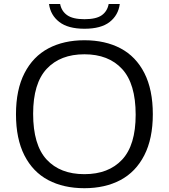

<svg xmlns="http://www.w3.org/2000/svg" viewBox="-20 -956 866 985"><path d="M62 -370Q62 -496 105.8 -581Q149.5 -666 228.2 -707.8Q307 -749.5 413 -749.5Q520 -749.5 598.8 -707.8Q677.5 -666 720.8 -581Q764 -496 764 -370Q764 -244.5 720.2 -159.2Q676.5 -74 597.8 -32.2Q519 9.5 413 9.5Q306 9.5 227.2 -32.2Q148.5 -74 105.2 -159Q62 -244 62 -370ZM676 -367.5Q676 -526.5 606.5 -602Q537 -677.5 413 -677.5Q289.5 -677.5 219.8 -603Q150 -528.5 150 -372.5Q150 -212.5 219.2 -137.5Q288.5 -62.5 413 -62.5Q537 -62.5 606.5 -137Q676 -211.5 676 -367.5ZM231.5 -935.5H288.5Q295.5 -898.5 324.8 -878Q354 -857.5 413.5 -857.5Q473.5 -857.5 502 -877.8Q530.5 -898 537.5 -935.5H594.5Q587 -878 542.5 -843.2Q498 -808.5 413.5 -808.5Q329 -808.5 284 -843.5Q239 -878.5 231.5 -935.5Z"/></svg>

Font: Encode Sans Expanded
Style: Regular
Weight: 400
Width: 7
Designer: Multiple Designers
Foundry: Impallari Type
Version: Version 2.000